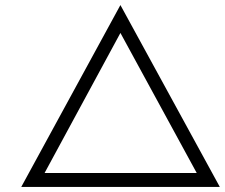

<svg xmlns="http://www.w3.org/2000/svg" viewBox="-20 -739 889 759"><path d="M64 0 456 -719 849 0ZM141 -27 121 -55H788L773 -27L445 -629H467Z"/></svg>

Font: Lexend Peta ExtraLight
Style: Regular
Weight: 250
Version: Version 1.007